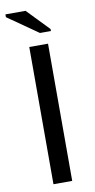

<svg xmlns="http://www.w3.org/2000/svg" viewBox="-96 -908 471 948"><g transform="rotate(-10 139.0 -433.5)"><path d="M92 0V-688H186V0ZM156 -747 4 -853V-867H105L211 -757V-747Z"/></g></svg>

Font: Libra Sans
Style: Regular
Weight: 400
Foundry: Context Ltd
Version: Version 1.000; ttfautohint (v1.3)